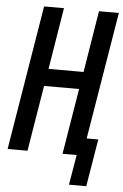

<svg xmlns="http://www.w3.org/2000/svg" viewBox="-59 -777 624 972"><g transform="rotate(5 252.5 -291.0)"><path d="M329 153 355 0H283L338 -334H160L105 0H4L125 -735H226L175 -422H353L404 -735H505L398 -88H457L417 153Z"/></g></svg>

Font: Iosevka Term Curly Semibold
Style: Italic
Weight: 600
Italic angle: -9°
Designer: Belleve Invis
Foundry: Belleve Invis
Version: Version 32.3.0